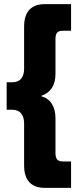

<svg xmlns="http://www.w3.org/2000/svg" viewBox="-20 -807 390 924"><path d="M96 -11V-213Q96 -244 81.5 -261.5Q67 -279 38 -279H12V-411H38Q67 -411 81.5 -428Q96 -445 96 -476V-678Q96 -733 121.5 -760Q147 -787 193 -787H322V-659H283Q263 -659 255 -650Q247 -641 247 -620V-452Q247 -369 179 -346V-344Q213 -334 230 -306.5Q247 -279 247 -238V-70Q247 -49 255 -39.5Q263 -30 283 -30H322V97H193Q147 97 121.5 70Q96 43 96 -11Z"/></svg>

Font: Prompt SemiBold
Style: Regular
Weight: 600
Designer: Katatrad Team
Foundry: CadsonDemak
Version: Version 1.000